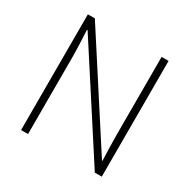

<svg xmlns="http://www.w3.org/2000/svg" viewBox="-158 -870 1024 1026"><g transform="rotate(30 353.5 -357.0)"><path d="M99 0H142V-476C142 -514 140 -569 136 -640H140L554 0H597V-714H554V-237C554 -185 556 -132 558 -75H555L142 -714H99Z"/></g></svg>

Font: Kathrein 35 Thin
Style: Regular
Weight: 250
Designer: Lazydogs Typefoundry, based on Open Sans by Ascender Corporation
Foundry: Lazydogs Typefoundry
Version: Version 1.003;PS 001.003;hotconv 1.0.88;makeotf.lib2.5.64775